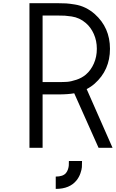

<svg xmlns="http://www.w3.org/2000/svg" viewBox="-20 -937 733 1217"><path d="M466.1 205.1Q422.5 260.4 333.3 260.4V182.3Q379.6 182.3 398.4 159.5Q406.9 149.1 411.1 135.4Q415.4 121.7 416 112Q416.7 102.2 416.7 83.3H500Q500 108.1 499 122.7Q498 137.4 489.9 161.1Q481.8 184.9 466.1 205.1ZM524.1 -791Q504.6 -807.9 482.1 -818.4Q459.6 -828.8 433.6 -832.7Q407.6 -836.6 391.3 -837.6Q375 -838.5 347 -838.5H250V-416.7H347Q383.5 -416.7 406.2 -418.3Q429 -419.9 463.9 -431.3Q498.7 -442.7 524.1 -464.2Q556 -491.5 574.9 -534.2Q593.8 -576.8 593.8 -627.6Q593.8 -678.4 574.9 -721Q556 -763.7 524.1 -791ZM347 -916.7Q378.9 -916.7 399.4 -915.4Q419.9 -914.1 454.8 -908.5Q489.6 -903 521.2 -887.7Q552.7 -872.4 580.1 -848.3Q677.1 -762.4 677.1 -627.6Q677.1 -492.8 580.1 -406.9Q557.3 -386.7 529.3 -372.4L693.4 0H604.8L450.5 -345.7Q411.5 -338.5 347 -338.5H250V0H166.7V-916.7Z"/></svg>

Font: Monoid
Style: Regular
Weight: 400
Width: 4
Monospace: yes
Designer: Andreas Larsen (@larsenwork)
Version: Version 0.61